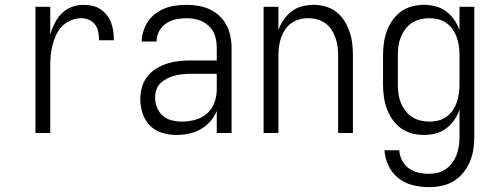

<svg xmlns="http://www.w3.org/2000/svg" viewBox="-20 -548 2040 791"><path d="M126 0V-520H187V-406Q194 -429 205 -451.5Q216 -474 233 -491.5Q250 -509 273.5 -518.5Q297 -528 322 -528Q340 -528 358.5 -524.5Q377 -521 392.5 -511Q408 -501 419.5 -486.5Q431 -472 437.5 -455Q444 -438 446.5 -419.5Q449 -401 449 -382H388Q388 -399 385 -415.5Q382 -432 372.5 -445.5Q363 -459 347.5 -466Q332 -473 316 -473Q294 -473 273 -464.5Q252 -456 236.5 -440.5Q221 -425 211.5 -404.5Q202 -384 196.5 -363Q191 -342 189 -320Q187 -298 187 -276V0Z M708 8Q678 8 648.5 -0.5Q619 -9 598 -30.5Q577 -52 567.5 -81Q558 -110 558 -140Q558 -165 565 -189.5Q572 -214 587.5 -233.5Q603 -253 624.5 -266Q646 -279 670 -286.5Q694 -294 718.5 -296.5Q743 -299 768 -299H873V-352Q873 -368 870 -384.5Q867 -401 859.5 -415.5Q852 -430 839.5 -441.5Q827 -453 812.5 -460Q798 -467 781.5 -470Q765 -473 748 -473Q726 -473 704.5 -468.5Q683 -464 664.5 -451.5Q646 -439 635.5 -419Q625 -399 625 -377H564Q564 -399 571 -420.5Q578 -442 590.5 -460.5Q603 -479 621.5 -492.5Q640 -506 660.5 -514Q681 -522 703.5 -525Q726 -528 748 -528Q773 -528 797 -524Q821 -520 843 -510Q865 -500 883 -483.5Q901 -467 912.5 -445.5Q924 -424 929 -400Q934 -376 934 -352V0H873V-91Q863 -67 846 -47.5Q829 -28 806.5 -15.5Q784 -3 758.5 2.5Q733 8 708 8ZM730 -47Q757 -47 784.5 -54.5Q812 -62 833 -80.5Q854 -99 863.5 -125.5Q873 -152 873 -180V-244H768Q752 -244 735 -242.5Q718 -241 701.5 -237Q685 -233 670 -225.5Q655 -218 642.5 -206.5Q630 -195 624.5 -179Q619 -163 619 -146Q619 -125 627 -105Q635 -85 651 -71Q667 -57 688 -52Q709 -47 730 -47Z M1066 0V-520H1127V-424Q1135 -447 1149 -467Q1163 -487 1182 -501.5Q1201 -516 1225 -522Q1249 -528 1273 -528Q1297 -528 1321.5 -521Q1346 -514 1365.5 -499Q1385 -484 1398.5 -462.5Q1412 -441 1420 -417.5Q1428 -394 1431 -369.5Q1434 -345 1434 -320V0H1373V-320Q1373 -339 1370.5 -357Q1368 -375 1362 -392.5Q1356 -410 1345.5 -426Q1335 -442 1320 -452.5Q1305 -463 1287 -468Q1269 -473 1250 -473Q1231 -473 1213 -468Q1195 -463 1180 -452.5Q1165 -442 1154.5 -426Q1144 -410 1138 -392.5Q1132 -375 1129.5 -357Q1127 -339 1127 -320V0Z M1747 223Q1714 223 1681 215Q1648 207 1622 186.5Q1596 166 1581 135.5Q1566 105 1564 71H1625Q1626 93 1636.5 113Q1647 133 1664.5 145.5Q1682 158 1703.5 163Q1725 168 1747 168Q1766 168 1784 163.5Q1802 159 1817.5 148Q1833 137 1844 121.5Q1855 106 1861.5 88.5Q1868 71 1870.5 52.5Q1873 34 1873 15V-96Q1865 -73 1851 -53Q1837 -33 1817.5 -18.5Q1798 -4 1774.5 2Q1751 8 1727 8Q1701 8 1676.5 1.5Q1652 -5 1631.5 -20Q1611 -35 1596.5 -56Q1582 -77 1573.5 -100.5Q1565 -124 1561.5 -149.5Q1558 -175 1558 -200V-320Q1558 -345 1561.5 -370.5Q1565 -396 1573.5 -419.5Q1582 -443 1596.5 -464Q1611 -485 1631.5 -500Q1652 -515 1676.5 -521.5Q1701 -528 1727 -528Q1751 -528 1774.5 -522Q1798 -516 1817.5 -501.5Q1837 -487 1851 -467Q1865 -447 1873 -424V-520H1934V15Q1934 42 1930 68Q1926 94 1915.5 118.5Q1905 143 1888 164Q1871 185 1848.5 198.5Q1826 212 1799.5 217.5Q1773 223 1747 223ZM1749 -47Q1768 -47 1786 -51.5Q1804 -56 1819.5 -67Q1835 -78 1845.5 -93.5Q1856 -109 1862 -126.5Q1868 -144 1870.5 -162.5Q1873 -181 1873 -200V-320Q1873 -339 1870.5 -357.5Q1868 -376 1862 -393.5Q1856 -411 1845.5 -426.5Q1835 -442 1819.5 -453Q1804 -464 1786 -468.5Q1768 -473 1749 -473Q1730 -473 1711.5 -468.5Q1693 -464 1677 -453.5Q1661 -443 1649.5 -427.5Q1638 -412 1631 -394.5Q1624 -377 1621.5 -358Q1619 -339 1619 -320V-200Q1619 -181 1621.5 -162Q1624 -143 1631 -125.5Q1638 -108 1649.5 -92.5Q1661 -77 1677 -66.5Q1693 -56 1711.5 -51.5Q1730 -47 1749 -47Z"/></svg>

Font: Iosevka SS04 Light
Style: Regular
Weight: 300
Monospace: yes
Designer: Belleve Invis
Foundry: Belleve Invis
Version: Version 19.0.0; ttfautohint (v1.8.4)